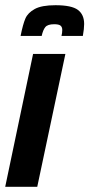

<svg xmlns="http://www.w3.org/2000/svg" viewBox="-41 -717 343 737"><path d="M-21 0 86 -510H210L102 0ZM282 -625Q282 -607 277 -579H195Q198 -591 198 -602Q198 -613 191.5 -618.5Q185 -624 167 -624Q142 -624 133 -613Q124 -602 119 -579H38Q47 -624 56.5 -646Q66 -668 92.5 -682.5Q119 -697 172 -697Q234 -697 258 -679Q282 -661 282 -625Z"/></svg>

Font: Saira Ultra Condensed Black
Style: Italic
Weight: 900
Width: 1
Italic angle: -12°
Designer: Hector Gatti with collaboration of the Omnibus-Type team
Foundry: Omnibus-Type
Version: Version 1.001; ttfautohint (v1.8)